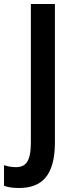

<svg xmlns="http://www.w3.org/2000/svg" viewBox="-80 -734 367 958"><path d="M15 204C127 204 194 144 194 -24V-714H74V-24C74 71 49 100 0 100C-23 100 -43 96 -60 90V193C-39 201 -14 204 15 204Z"/></svg>

Font: Noto Sans Arabic UI Cn SmBd
Style: Regular
Weight: 600
Width: 3
Designer: Monotype Design Team, Nadine Chahine and Nizar Qandah
Foundry: Monotype Imaging Inc.
Version: Version 2.010